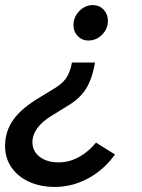

<svg xmlns="http://www.w3.org/2000/svg" viewBox="-30 -519 562 758"><path d="M336 -499Q362 -499 379 -481Q396 -463 396 -437Q396 -405 373 -382Q350 -359 319 -359Q294 -359 277 -376.5Q260 -394 260 -420Q260 -441 270.5 -459Q281 -477 298.5 -488Q316 -499 336 -499ZM345 -272Q334 -207 309 -167.5Q284 -128 232 -98L172 -61Q136 -39 117 -12.5Q98 14 98 42Q98 78 126.5 100Q155 122 202 122Q243 122 281.5 101Q320 80 349 44L424 91Q380 152 317.5 185.5Q255 219 187 219Q129 219 84.5 198.5Q40 178 15 141.5Q-10 105 -10 58Q-10 -1 23 -47Q56 -93 131 -137L175 -164Q213 -185 230 -209Q247 -233 254 -272Z"/></svg>

Font: Red Hat Text SemiBold
Style: Italic
Weight: 600
Italic angle: -12°
Designer: Pentagram, MCKL
Foundry: Pentagram, MCKL
Version: Version 1.023